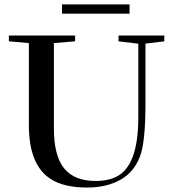

<svg xmlns="http://www.w3.org/2000/svg" viewBox="-20 -821 769 854"><path d="M255.9 -760.3V-801.3H556.2V-760.3ZM367.2 13.2Q266.6 13.2 207.5 -23.4Q108.4 -85 108.4 -264.6V-629.4L19.5 -637.2V-663.1H314V-637.2L219.7 -629.4V-250.5Q219.7 -128.4 265.1 -72.3Q310.5 -16.1 405.3 -16.1Q470.7 -16.1 511.5 -43Q552.2 -69.8 573.7 -133.3Q595.2 -196.8 595.2 -302.2V-626.5L507.3 -637.2V-663.1H710.9V-637.2L627 -627V-359.4Q627 -188 602.5 -125Q576.2 -54.7 514.6 -20.8Q453.1 13.2 367.2 13.2Z"/></svg>

Font: Elstob Medium
Style: Regular
Weight: 500
Designer: Peter S. Baker
Version: Version 1.015